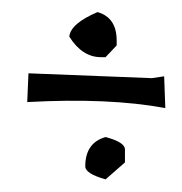

<svg xmlns="http://www.w3.org/2000/svg" viewBox="-20 -413 296 313"><path d="M139 -393.3Q170.2 -384.4 170.2 -346.9V-339L152.1 -319.8H144.6Q113.9 -319.8 93 -353.3Q94.9 -374.5 139 -393.3ZM152.1 -189.6Q183.7 -181.2 183.7 -169.4V-148.2L152.1 -120.6Q119 -129.9 119 -141.8Q119 -180.2 152.1 -189.6ZM227.5 -285.6 247.6 -288.6 249.5 -236.8Q157.7 -253.9 24.4 -246.6L26.4 -293.5Z"/></svg>

Font: Loved by the King
Style: Regular
Weight: 400
Designer: Kimberly Geswein
Foundry: Kimberly Geswein
Version: Version 1.002 2006